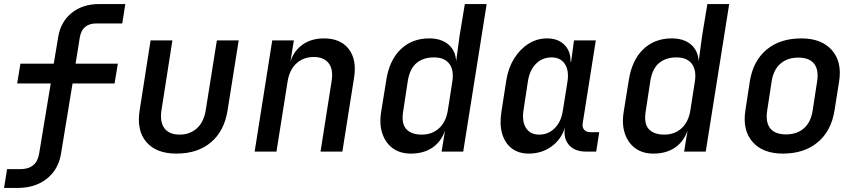

<svg xmlns="http://www.w3.org/2000/svg" viewBox="-20 -750 4240 950"><path d="M0 180 15 87H80Q162 87 174 8L231 -337H65L81 -435H246L268 -567Q280 -642 334.5 -686Q389 -730 471 -730H600L585 -634H457Q387 -634 375 -566L354 -435H563L547 -337H339L282 10Q269 89 211.5 134.5Q154 180 66 180Z M853 10Q753 10 704 -47.5Q655 -105 671 -204L725 -550H833L779 -205Q770 -147 793.5 -115.5Q817 -84 869 -84Q920 -84 954.5 -115.5Q989 -147 998 -205L1053 -550H1161L1106 -204Q1090 -102 1024 -46Q958 10 853 10Z M1240 0 1327 -550H1434L1417 -445Q1434 -499 1477.5 -529.5Q1521 -560 1583 -560Q1665 -560 1705.5 -507.5Q1746 -455 1732 -366L1674 0H1566L1621 -350Q1630 -407 1606 -437.5Q1582 -468 1533 -468Q1481 -468 1446.5 -436Q1412 -404 1403 -347L1348 0Z M2013 10Q1960 10 1924 -16Q1888 -42 1872 -88.5Q1856 -135 1866 -197L1891 -352Q1906 -451 1962 -505.5Q2018 -560 2104 -560Q2163 -560 2198.5 -530Q2234 -500 2237 -447L2254 -573L2280 -730H2388L2272 0H2165L2182 -104Q2163 -49 2119.5 -19.5Q2076 10 2013 10ZM2067 -84Q2118 -84 2152.5 -115.5Q2187 -147 2196 -205L2218 -346Q2227 -403 2203 -434.5Q2179 -466 2127 -466Q2075 -466 2041.5 -438.5Q2008 -411 1998 -351L1975 -200Q1965 -139 1990 -111.5Q2015 -84 2067 -84Z M2596 10Q2546 10 2512 -16Q2478 -42 2464.5 -89Q2451 -136 2461 -197L2485 -352Q2495 -414 2524 -460.5Q2553 -507 2595 -533.5Q2637 -560 2687 -560Q2741 -560 2772.5 -528.5Q2804 -497 2803 -445H2806L2820 -550H2928L2863 -139Q2860 -120 2870.5 -108Q2881 -96 2900 -96H2945L2930 0H2878Q2824 0 2795.5 -32.5Q2767 -65 2775 -117V-118Q2757 -60 2708.5 -25Q2660 10 2596 10ZM2648 -84Q2693 -84 2725 -116Q2757 -148 2765 -203L2788 -347Q2796 -402 2774.5 -434Q2753 -466 2709 -466Q2663 -466 2631.5 -434Q2600 -402 2592 -347L2570 -203Q2562 -148 2583 -116Q2604 -84 2648 -84Z M3213 10Q3160 10 3124 -16Q3088 -42 3072 -88.5Q3056 -135 3066 -197L3091 -352Q3106 -451 3162 -505.5Q3218 -560 3304 -560Q3363 -560 3398.5 -530Q3434 -500 3437 -447L3454 -573L3480 -730H3588L3472 0H3365L3382 -104Q3363 -49 3319.5 -19.5Q3276 10 3213 10ZM3267 -84Q3318 -84 3352.5 -115.5Q3387 -147 3396 -205L3418 -346Q3427 -403 3403 -434.5Q3379 -466 3327 -466Q3275 -466 3241.5 -438.5Q3208 -411 3198 -351L3175 -200Q3165 -139 3190 -111.5Q3215 -84 3267 -84Z M3854 10Q3754 10 3703.5 -48Q3653 -106 3668 -203L3690 -347Q3706 -448 3772.5 -504Q3839 -560 3945 -560Q4045 -560 4096 -502Q4147 -444 4132 -348L4109 -203Q4093 -102 4026 -46Q3959 10 3854 10ZM3869 -85Q3923 -85 3957.5 -115Q3992 -145 4001 -203L4023 -347Q4032 -405 4008 -435Q3984 -465 3930 -465Q3876 -465 3841.5 -435Q3807 -405 3798 -347L3776 -203Q3767 -145 3791 -115Q3815 -85 3869 -85Z"/></svg>

Font: JetBrains Mono NL SemiBold
Style: Italic
Weight: 600
Italic angle: -9°
Monospace: yes
Designer: Philipp Nurullin, Konstantin Bulenkov
Foundry: JetBrains
Version: Version 2.305; ttfautohint (v1.8.4.7-5d5b)